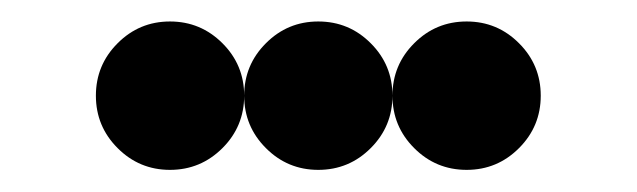

<svg xmlns="http://www.w3.org/2000/svg" viewBox="-20 -430 587 177"><path d="M205.1 -341.8Q205.1 -313.5 185.1 -293.5Q165 -273.4 136.7 -273.4Q108.4 -273.4 88.4 -293.5Q68.4 -313.5 68.4 -341.8Q68.4 -370.1 88.4 -390.1Q108.4 -410.2 136.7 -410.2Q165 -410.2 185.1 -390.1Q205.1 -370.1 205.1 -341.8ZM341.8 -341.8Q341.8 -313.5 321.8 -293.5Q301.8 -273.4 273.4 -273.4Q245.1 -273.4 225.1 -293.5Q205.1 -313.5 205.1 -341.8Q205.1 -370.1 225.1 -390.1Q245.1 -410.2 273.4 -410.2Q301.8 -410.2 321.8 -390.1Q341.8 -370.1 341.8 -341.8ZM478.5 -341.8Q478.5 -313.5 458.5 -293.5Q438.5 -273.4 410.2 -273.4Q381.8 -273.4 361.8 -293.5Q341.8 -313.5 341.8 -341.8Q341.8 -370.1 361.8 -390.1Q381.8 -410.2 410.2 -410.2Q438.5 -410.2 458.5 -390.1Q478.5 -370.1 478.5 -341.8Z"/></svg>

Font: DatDot
Style: Bold
Weight: 700
Designer: GGBot
Version: 1.00